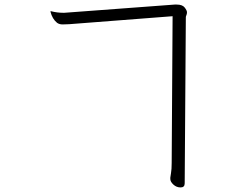

<svg xmlns="http://www.w3.org/2000/svg" viewBox="-20 -748 1040 841"><path d="M736 -677 283 -642Q268 -641 254 -641Q240 -641 230 -648Q209 -665 201 -697Q201 -699 203 -699Q230 -692 257 -692H262L745 -728H754Q779 -728 789 -715Q799 -702 799 -694.5Q799 -687 796.5 -681.5Q794 -676 794 -673L789 55Q789 73 771 73Q753 73 739.5 60.5Q726 48 726 36V30Q726 27 729 10.5Q732 -6 732 -34ZM745 -728Z"/></svg>

Font: LXGW WenKai Lite Light
Style: Regular
Weight: 300
Designer: LXGW / Fontworks Inc.
Foundry: LXGW / Fontworks Inc.
Version: Version 1.511; March 25, 2025